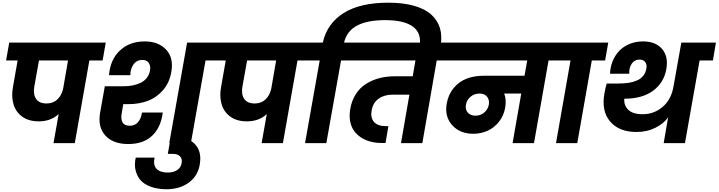

<svg xmlns="http://www.w3.org/2000/svg" viewBox="-20 -1054 5292 1414"><path d="M323.2 -292Q371.1 -292 402.3 -321.5Q433.6 -351.1 444.8 -399.9L481 -608.9H267.1L232.9 -418Q222.7 -360.4 245.4 -326.2Q268.1 -292 323.2 -292ZM24.9 -608.9 47.9 -740.2H758.8L735.8 -608.9H638.2L530.8 0H374L412.1 -213.9Q354 -160.2 265.1 -160.2Q193.4 -160.2 145.3 -193.8Q97.2 -227.5 79.6 -285.6Q62 -343.8 76.2 -418L109.9 -608.9Z M924.8 6.8Q812 6.8 755.1 -56.6Q698.2 -120.1 717.8 -227.1L752 -418.9H891.6Q926.3 -418.9 956.5 -424.8Q986.8 -430.7 1014.4 -443.6Q1042 -456.5 1060.5 -479.7Q1079.1 -502.9 1085 -535.2Q1090.3 -569.8 1075 -591.3Q1059.6 -612.8 1028.8 -612.8Q987.3 -612.8 963.6 -580.1Q939.9 -547.4 939.9 -500H782.7Q792 -615.7 863.3 -682.4Q934.6 -749 1045.9 -749Q1146.5 -749 1203.4 -688.5Q1260.3 -627.9 1241.7 -523.9Q1228 -444.8 1180.9 -390.4Q1133.8 -335.9 1069.3 -311.5Q1004.9 -287.1 926.8 -287.1H887.7L876 -216.8Q868.7 -177.2 882.6 -152.6Q896.5 -127.9 936.5 -127.9Q973.1 -127.9 995.8 -153.6Q1018.6 -179.2 1025.9 -225.1H1178.7Q1165 -115.2 1100.3 -54.2Q1035.6 6.8 924.8 6.8ZM1226.6 0 1357.9 -740.2H1614.7L1590.8 -608.9H1493.7L1385.7 0Z M1203.6 339.8Q1163.6 339.8 1127.9 332Q1092.3 324.2 1059.8 307.4Q1027.3 290.5 1007.1 263.2Q986.8 235.8 977.8 197Q968.8 158.2 979.5 106.9H1118.7Q1106.4 163.1 1133.5 189.9Q1160.6 216.8 1214.8 216.8Q1257.8 216.8 1285.4 198.2Q1313 179.7 1317.9 146Q1323.2 116.7 1306.4 97.9Q1289.6 79.1 1252 79.1H1215.8L1237.8 -43H1273.9Q1368.2 -43 1416.5 8.5Q1464.8 60.1 1452.6 147.9Q1441.4 236.8 1373.8 288.3Q1306.2 339.8 1203.6 339.8Z M1856 -292Q1903.8 -292 1935.1 -321.5Q1966.3 -351.1 1977.5 -399.9L2013.7 -608.9H1799.8L1765.6 -418Q1755.4 -360.4 1778.1 -326.2Q1800.8 -292 1856 -292ZM1557.6 -608.9 1580.6 -740.2H2291.5L2268.6 -608.9H2170.9L2063.5 0H1906.7L1944.8 -213.9Q1886.7 -160.2 1797.9 -160.2Q1726.1 -160.2 1678 -193.8Q1629.9 -227.5 1612.3 -285.6Q1594.7 -343.8 1608.9 -418L1642.6 -608.9Z M2491.7 -608.9 2383.3 0H2226.6L2334.5 -608.9H2235.4L2258.3 -740.2H2357.4Q2388.2 -880.4 2509.8 -957.3Q2631.3 -1034.2 2840.3 -1034.2Q2949.7 -1034.2 3030 -1011.2Q3110.4 -988.3 3156.5 -946.3Q3202.6 -904.3 3220 -846.7Q3237.3 -789.1 3224.6 -717.8L3221.7 -701.2H3068.4L3070.3 -713.9Q3086.4 -810.1 3021 -857.9Q2955.6 -905.8 2816.4 -905.8Q2685.5 -905.8 2609.9 -865.7Q2534.2 -825.7 2513.7 -740.2H2611.3L2588.4 -608.9Z M2553.2 -608.9 2576.2 -740.2H3318.4L3295.4 -608.9H3196.3L3090.3 0H2933.1L2995.1 -356.9H2871.1Q2809.6 -356.9 2768.3 -327.1Q2727.1 -297.4 2717.3 -242.2Q2707 -188 2733.9 -156.5Q2760.7 -125 2822.3 -125H2840.3L2819.3 -1H2791.5Q2749.5 -1 2711.9 -10.3Q2674.3 -19.5 2642.6 -39.3Q2610.8 -59.1 2589.4 -87.6Q2567.9 -116.2 2559.3 -157.7Q2550.8 -199.2 2559.1 -249Q2569.3 -312 2599.9 -359.9Q2630.4 -407.7 2675.3 -436Q2720.2 -464.4 2773.2 -478.3Q2826.2 -492.2 2887.2 -492.2H3019.5L3039.6 -608.9Z M3482.9 -202.1Q3518.6 -202.1 3545.9 -225.1Q3573.2 -248 3580.1 -283.2Q3585.9 -319.3 3566.7 -342.3Q3547.4 -365.2 3511.7 -365.2Q3474.1 -365.2 3445.8 -342Q3417.5 -318.8 3411.6 -283.2Q3405.3 -247.6 3425 -224.9Q3444.8 -202.1 3482.9 -202.1ZM3260.7 -608.9 3283.7 -740.2H4140.6L4117.7 -608.9H4020L3912.6 0H3754.9L3818.8 -365.2H3692.9Q3710.4 -322.8 3700.7 -262.2Q3690.4 -201.7 3654.3 -156.7Q3618.2 -111.8 3569.3 -90.3Q3520.5 -68.8 3465.8 -68.8Q3366.7 -68.8 3309.8 -132.6Q3252.9 -196.3 3270 -292Q3282.2 -359.9 3321.8 -406.7Q3361.3 -453.6 3416.7 -474.9Q3472.2 -496.1 3541 -496.1H3842.8L3862.8 -608.9Z M4074.7 0 4181.6 -608.9H4083.5L4106.4 -740.2H4459.5L4436.5 -608.9H4338.4L4231.4 0Z M4867.7 0 4900.4 -189.9Q4869.1 -144.5 4807.4 -113.3Q4745.6 -82 4667.5 -82Q4539.1 -82 4473.4 -159.2Q4407.7 -236.3 4431.6 -367.2Q4438.5 -408.2 4448.2 -439H4535.6Q4577.1 -439 4610.1 -444.1Q4643.1 -449.2 4671.1 -461.4Q4699.2 -473.6 4717 -495.6Q4734.9 -517.6 4740.2 -548.8Q4745.6 -577.6 4732.2 -596.4Q4718.8 -615.2 4690.4 -615.2Q4652.3 -615.2 4632.1 -584.5Q4611.8 -553.7 4614.3 -511.2H4472.7Q4474.1 -559.6 4491.5 -602.5Q4508.8 -645.5 4539.3 -678.2Q4569.8 -710.9 4615.7 -730Q4661.6 -749 4716.3 -749Q4808.6 -749 4856.2 -693.1Q4903.8 -637.2 4887.2 -544.9Q4869.6 -444.8 4790 -386Q4710.4 -327.1 4579.6 -327.1H4577.6Q4573.7 -278.3 4606.9 -245.6Q4640.1 -212.9 4713.4 -212.9Q4796.4 -212.9 4860.1 -266.8Q4923.8 -320.8 4940.4 -418.9L4997.6 -740.2H5252.4L5230.5 -608.9H5132.3L5024.4 0Z"/></svg>

Font: Poppins
Style: Bold Italic
Weight: 700
Italic angle: -10°
Designer: Ninad Kale (Devanagari), Jonny Pinhorn (Latin)
Foundry: Indian Type Foundry
Version: Version 3.200;PS 1.000;hotconv 16.6.54;makeotf.lib2.5.65590